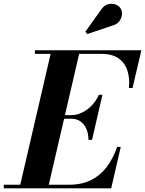

<svg xmlns="http://www.w3.org/2000/svg" viewBox="-68 -1023 788 1043"><path d="M37.5 0 211.5 -750H366.5L192.5 0ZM-47.5 0V-19.5H307.5Q376 -19.5 426.3 -44.5Q476.5 -69.5 511.4 -115.5Q546.3 -161.5 568.5 -225H588L536 0ZM412.5 -263.2Q412.5 -296.7 401.3 -322.6Q390 -348.5 369.5 -363.2Q349 -378 320.5 -378H254.5V-397.5H320.5Q349 -397.5 377.5 -411.3Q406 -425 430 -449.8Q454 -474.5 469 -508H488.5L432 -263.2ZM632.5 -545Q637.5 -598.5 623.8 -640.5Q610 -682.5 575.1 -706.5Q540.3 -730.5 481.8 -730.5H121.5V-750H700L652 -545ZM406 -838 395.8 -851 481.5 -970.5Q493 -988 507.9 -995.5Q522.8 -1003 538.1 -1002.6Q553.5 -1002.3 566.3 -995.8Q579 -989.3 585.8 -979Q596.5 -963 594.5 -942.9Q592.5 -922.7 579 -906.2Q565.5 -889.7 541.5 -883.7Z"/></svg>

Font: Bodoni Moda
Style: Italic
Weight: 400
Italic angle: -13°
Designer: Owen Earl
Foundry: indestructible type
Version: Version 2.005